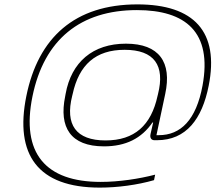

<svg xmlns="http://www.w3.org/2000/svg" viewBox="-20 -674 982 875"><path d="M682 147 687 122C614 141 522 155 439 155C188 155 75 25 128 -235C181 -494 347 -628 604 -628C826 -628 948 -528 903 -284C874 -127 803 -58 704 -58H693L733 -246C764 -390 706 -475 554 -475C403 -475 305 -391 279 -246L277 -235C248 -94 301 -7 454 -7C553 -7 625 -43 675 -116H678L666 -63C662 -45 670 -35 684 -35H695C829 -35 901 -132 931 -283C980 -529 865 -654 606 -654C321 -654 154 -503 100 -236C46 31 152 181 435 181C515 181 606 169 682 147ZM309 -237 311 -245C340 -379 416 -447 548 -447C683 -447 733 -376 700 -245L698 -237C669 -103 593 -34 461 -34C326 -34 276 -106 309 -237Z"/></svg>

Font: LT Wave Thin
Style: Italic
Weight: 100
Designer: Daniel Lyons
Version: Version 2.5 (Glyphs App)